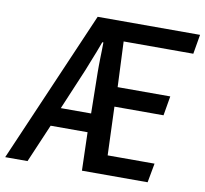

<svg xmlns="http://www.w3.org/2000/svg" viewBox="-127 -771 914 855"><g transform="rotate(10 330.0 -343.5)"><path d="M-50 0 247 -687H710L695 -599H380L389 -394H627L612 -306H390L398 -87H610L594 0H297L292 -173H125L51 0ZM156 -258H293L290 -445Q290 -456 290 -472Q290 -488 290.5 -507Q291 -526 291.5 -545Q292 -564 292 -579H287Q280 -559 270 -533.5Q260 -508 250.5 -484.5Q241 -461 235 -445Z"/></g></svg>

Font: Archivo ExtraCondensed Medium
Style: Italic
Weight: 500
Width: 2
Italic angle: -10°
Designer: Hector Gatti
Foundry: Omnibus-Type
Version: Version 2.001